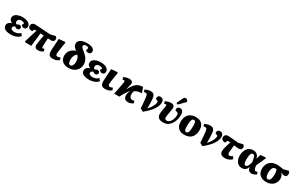

<svg xmlns="http://www.w3.org/2000/svg" viewBox="314 -2870 7675 4950"><g transform="rotate(30 4151.5 -394.5)"><path d="M272 14Q191 14 138.5 -4Q86 -22 61.5 -54.5Q37 -87 37 -130Q37 -162 54 -188Q71 -214 98.5 -232Q126 -250 158 -256V-258Q134 -269 113.5 -284.5Q93 -300 81 -321.5Q69 -343 69 -371Q69 -421 101 -456Q133 -491 190 -510Q247 -529 321 -529Q400 -529 453 -509.5Q506 -490 533 -457.5Q560 -425 560 -384Q560 -350 540.5 -324.5Q521 -299 477 -299Q460 -299 444.5 -306.5Q429 -314 417 -326Q405 -338 398 -350Q413 -369 419.5 -378.5Q426 -388 426 -398Q426 -413 402 -425Q378 -437 338 -437Q308 -437 284 -427.5Q260 -418 246 -399Q232 -380 232 -351Q232 -330 243.5 -313Q255 -296 274 -288Q290 -298 309.5 -307.5Q329 -317 348 -317Q379 -317 396 -300.5Q413 -284 413 -260Q413 -231 395 -211.5Q377 -192 346 -192Q322 -192 304 -202Q286 -212 271 -224Q249 -216 229.5 -198.5Q210 -181 210 -159Q210 -137 222 -122Q234 -107 258.5 -98Q283 -89 321 -89Q373 -89 417.5 -107.5Q462 -126 491 -160L543 -96Q517 -60 474 -35.5Q431 -11 379 1.5Q327 14 272 14Z M1083 14Q1026 14 1002.5 -12.5Q979 -39 979 -73Q979 -91 983 -126Q987 -161 997 -224.5Q1007 -288 1024 -389Q1000 -391 975 -392.5Q950 -394 925 -395L879 1H708L682 -17L800 -402Q789 -403 779.5 -403.5Q770 -404 761 -404Q744 -404 737 -397Q730 -390 723 -371L712 -338Q693 -337 671.5 -340Q650 -343 630 -352Q610 -361 597 -380Q584 -399 584 -429Q584 -462 600 -485Q616 -508 645.5 -519.5Q675 -531 716 -527L1145 -498L1302 -533Q1327 -516 1335 -498Q1343 -480 1343 -457Q1343 -430 1329.5 -412Q1316 -394 1295 -385Q1274 -376 1252 -376Q1231 -378 1205.5 -379Q1180 -380 1154 -381Q1151 -331 1149 -290.5Q1147 -250 1146 -219.5Q1145 -189 1144.5 -167.5Q1144 -146 1144 -131Q1144 -119 1147 -109.5Q1150 -100 1156 -95.5Q1162 -91 1171 -91Q1177 -91 1189 -94.5Q1201 -98 1213 -103L1232 -35Q1217 -24 1194.5 -12.5Q1172 -1 1144 6.5Q1116 14 1083 14Z M1519 14Q1473 14 1446 1Q1419 -12 1405.5 -33.5Q1392 -55 1387.5 -82Q1383 -109 1383 -136Q1383 -141 1383 -147.5Q1383 -154 1383.5 -162Q1384 -170 1384.5 -180.5Q1385 -191 1385.5 -203Q1386 -215 1387 -230Q1388 -245 1389 -262.5Q1390 -280 1391 -300.5Q1392 -321 1393.5 -344Q1395 -367 1396.5 -392.5Q1398 -418 1399.5 -447Q1401 -476 1403 -508L1581 -523L1601 -507Q1591 -452 1583 -403Q1575 -354 1569 -313.5Q1563 -273 1559 -240.5Q1555 -208 1553 -185Q1551 -162 1551 -149Q1551 -133 1556.5 -121Q1562 -109 1573 -102.5Q1584 -96 1602 -96Q1620 -96 1643.5 -102.5Q1667 -109 1685 -117L1704 -48Q1678 -28 1649 -14Q1620 0 1587 7Q1554 14 1519 14Z M1998 16Q1909 16 1851.5 -14Q1794 -44 1766.5 -94.5Q1739 -145 1739 -205Q1739 -273 1764.5 -324Q1790 -375 1836 -410Q1882 -445 1944 -466Q1911 -491 1887.5 -515Q1864 -539 1851.5 -566Q1839 -593 1839 -624Q1839 -671 1868 -706Q1897 -741 1955.5 -761Q2014 -781 2102 -781Q2173 -781 2221.5 -765Q2270 -749 2295 -721Q2320 -693 2320 -659Q2320 -640 2312.5 -620.5Q2305 -601 2286 -588.5Q2267 -576 2235 -576Q2212 -576 2192 -584.5Q2172 -593 2159 -606Q2169 -631 2173.5 -646Q2178 -661 2178 -672Q2178 -684 2169.5 -693Q2161 -702 2145 -708Q2129 -714 2105 -714Q2086 -714 2068.5 -708Q2051 -702 2040 -690Q2029 -678 2029 -658Q2029 -647 2033 -637Q2037 -627 2047 -615Q2057 -603 2076 -586.5Q2095 -570 2123 -547Q2179 -503 2217 -458.5Q2255 -414 2274 -364.5Q2293 -315 2293 -255Q2293 -204 2273.5 -156Q2254 -108 2216 -69Q2178 -30 2123 -7Q2068 16 1998 16ZM2001 -67Q2028 -67 2047 -87.5Q2066 -108 2075.5 -143Q2085 -178 2085 -222Q2085 -263 2077.5 -293Q2070 -323 2056 -348Q2042 -373 2021 -396Q2006 -388 1990.5 -372Q1975 -356 1961.5 -331Q1948 -306 1939.5 -272Q1931 -238 1931 -193Q1931 -155 1939 -126.5Q1947 -98 1962.5 -82.5Q1978 -67 2001 -67Z M2598 14Q2517 14 2464.5 -4Q2412 -22 2387.5 -54.5Q2363 -87 2363 -130Q2363 -162 2380 -188Q2397 -214 2424.5 -232Q2452 -250 2484 -256V-258Q2460 -269 2439.5 -284.5Q2419 -300 2407 -321.5Q2395 -343 2395 -371Q2395 -421 2427 -456Q2459 -491 2516 -510Q2573 -529 2647 -529Q2726 -529 2779 -509.5Q2832 -490 2859 -457.5Q2886 -425 2886 -384Q2886 -350 2866.5 -324.5Q2847 -299 2803 -299Q2786 -299 2770.5 -306.5Q2755 -314 2743 -326Q2731 -338 2724 -350Q2739 -369 2745.5 -378.5Q2752 -388 2752 -398Q2752 -413 2728 -425Q2704 -437 2664 -437Q2634 -437 2610 -427.5Q2586 -418 2572 -399Q2558 -380 2558 -351Q2558 -330 2569.5 -313Q2581 -296 2600 -288Q2616 -298 2635.5 -307.5Q2655 -317 2674 -317Q2705 -317 2722 -300.5Q2739 -284 2739 -260Q2739 -231 2721 -211.5Q2703 -192 2672 -192Q2648 -192 2630 -202Q2612 -212 2597 -224Q2575 -216 2555.5 -198.5Q2536 -181 2536 -159Q2536 -137 2548 -122Q2560 -107 2584.5 -98Q2609 -89 2647 -89Q2699 -89 2743.5 -107.5Q2788 -126 2817 -160L2869 -96Q2843 -60 2800 -35.5Q2757 -11 2705 1.5Q2653 14 2598 14Z M3079 14Q3033 14 3006 1Q2979 -12 2965.5 -33.5Q2952 -55 2947.5 -82Q2943 -109 2943 -136Q2943 -141 2943 -147.5Q2943 -154 2943.5 -162Q2944 -170 2944.5 -180.5Q2945 -191 2945.5 -203Q2946 -215 2947 -230Q2948 -245 2949 -262.5Q2950 -280 2951 -300.5Q2952 -321 2953.5 -344Q2955 -367 2956.5 -392.5Q2958 -418 2959.5 -447Q2961 -476 2963 -508L3141 -523L3161 -507Q3151 -452 3143 -403Q3135 -354 3129 -313.5Q3123 -273 3119 -240.5Q3115 -208 3113 -185Q3111 -162 3111 -149Q3111 -133 3116.5 -121Q3122 -109 3133 -102.5Q3144 -96 3162 -96Q3180 -96 3203.5 -102.5Q3227 -109 3245 -117L3264 -48Q3238 -28 3209 -14Q3180 0 3147 7Q3114 14 3079 14Z M3761 14Q3716 14 3685.5 -3Q3655 -20 3641.5 -54Q3628 -88 3631 -138Q3632 -161 3637.5 -182Q3643 -203 3652.5 -225.5Q3662 -248 3677 -274Q3653 -247 3631.5 -220Q3610 -193 3589.5 -162Q3569 -131 3547 -91.5Q3525 -52 3501 0H3347Q3362 -73 3373 -131Q3384 -189 3392.5 -232.5Q3401 -276 3406 -306.5Q3411 -337 3414.5 -355Q3418 -373 3418 -380Q3421 -408 3414 -418Q3407 -428 3392 -428Q3384 -428 3374.5 -425.5Q3365 -423 3353 -417L3333 -487Q3359 -501 3403.5 -515Q3448 -529 3496 -529Q3552 -529 3579.5 -505Q3607 -481 3602 -434Q3601 -421 3595 -395.5Q3589 -370 3579.5 -335.5Q3570 -301 3559 -262L3562 -261Q3601 -329 3637 -379Q3673 -429 3712 -461.5Q3751 -494 3798.5 -509Q3846 -524 3907 -523L3956 -380L3949 -363Q3904 -365 3865 -356Q3826 -347 3798.5 -334Q3771 -321 3758 -309Q3751 -294 3747.5 -281.5Q3744 -269 3742.5 -255.5Q3741 -242 3739 -223Q3736 -185 3746.5 -155Q3757 -125 3782 -107.5Q3807 -90 3847 -90Q3856 -90 3865.5 -93Q3875 -96 3890 -103L3909 -35Q3893 -24 3871 -12.5Q3849 -1 3821.5 6.5Q3794 14 3761 14Z M4219 35 4130 -12Q4126 -63 4123.5 -99.5Q4121 -136 4118.5 -168Q4116 -200 4112 -234.5Q4108 -269 4103 -314Q4098 -363 4089.5 -387Q4081 -411 4067.5 -419.5Q4054 -428 4033 -428Q4025 -428 4015 -425.5Q4005 -423 3991 -416L3970 -484Q3988 -493 4014 -503.5Q4040 -514 4070.5 -521.5Q4101 -529 4132 -529Q4159 -529 4182 -522.5Q4205 -516 4223.5 -500Q4242 -484 4253.5 -455.5Q4265 -427 4269 -383Q4273 -344 4275 -293.5Q4277 -243 4277.5 -191.5Q4278 -140 4277 -97Q4312 -133 4336.5 -167Q4361 -201 4377.5 -232Q4394 -263 4403.5 -289Q4413 -315 4417 -334Q4421 -353 4421 -363Q4421 -380 4414 -389.5Q4407 -399 4385 -406L4345 -420Q4338 -472 4359 -500.5Q4380 -529 4425 -529Q4473 -529 4500 -499Q4527 -469 4527 -411Q4527 -346 4493 -274.5Q4459 -203 4390.5 -126Q4322 -49 4219 35Z M4809 14Q4740 14 4699.5 -6.5Q4659 -27 4641.5 -61.5Q4624 -96 4624 -138Q4624 -154 4628 -182.5Q4632 -211 4637 -244Q4642 -277 4648 -309Q4654 -341 4657.5 -366.5Q4661 -392 4661 -402Q4661 -415 4654 -421.5Q4647 -428 4635 -428Q4627 -428 4615.5 -424.5Q4604 -421 4593 -416L4572 -484Q4593 -495 4621 -505.5Q4649 -516 4679.5 -522.5Q4710 -529 4735 -529Q4779 -529 4803 -515.5Q4827 -502 4836.5 -481Q4846 -460 4846 -437Q4846 -422 4841.5 -392.5Q4837 -363 4831 -327Q4825 -291 4818.5 -254.5Q4812 -218 4807.5 -188Q4803 -158 4803 -141Q4803 -105 4820 -89Q4837 -73 4866 -73Q4891 -73 4915 -85.5Q4939 -98 4959 -121Q4979 -144 4994.5 -175.5Q5010 -207 5019 -245.5Q5028 -284 5028 -327Q5028 -354 5022.5 -368.5Q5017 -383 5004 -390.5Q4991 -398 4967 -406L4928 -420Q4920 -466 4940 -497.5Q4960 -529 5006 -529Q5037 -529 5061.5 -515Q5086 -501 5100 -468.5Q5114 -436 5114 -381Q5114 -333 5103 -278.5Q5092 -224 5069.5 -172.5Q5047 -121 5011 -78.5Q4975 -36 4925 -11Q4875 14 4809 14ZM4905 -574 4857 -596 4936 -766Q4950 -796 4965.5 -810Q4981 -824 5007 -824Q5032 -824 5049 -808Q5066 -792 5076 -767V-750Z M5436 16Q5354 16 5300 -15.5Q5246 -47 5218.5 -103Q5191 -159 5191 -234Q5191 -317 5220.5 -384.5Q5250 -452 5314.5 -492Q5379 -532 5482 -532Q5561 -532 5615 -502Q5669 -472 5696.5 -416.5Q5724 -361 5724 -283Q5724 -224 5708.5 -170Q5693 -116 5659 -74Q5625 -32 5570 -8Q5515 16 5436 16ZM5449 -69Q5483 -69 5500.5 -99Q5518 -129 5524 -182.5Q5530 -236 5530 -306Q5530 -349 5524 -379.5Q5518 -410 5505 -427Q5492 -444 5468 -444Q5450 -444 5435 -433.5Q5420 -423 5409.5 -397Q5399 -371 5393.5 -326Q5388 -281 5388 -214Q5388 -168 5393.5 -135.5Q5399 -103 5412.5 -86Q5426 -69 5449 -69Z M5994 35 5905 -12Q5901 -63 5898.5 -99.5Q5896 -136 5893.5 -168Q5891 -200 5887 -234.5Q5883 -269 5878 -314Q5873 -363 5864.5 -387Q5856 -411 5842.5 -419.5Q5829 -428 5808 -428Q5800 -428 5790 -425.5Q5780 -423 5766 -416L5745 -484Q5763 -493 5789 -503.5Q5815 -514 5845.5 -521.5Q5876 -529 5907 -529Q5934 -529 5957 -522.5Q5980 -516 5998.5 -500Q6017 -484 6028.5 -455.5Q6040 -427 6044 -383Q6048 -344 6050 -293.5Q6052 -243 6052.5 -191.5Q6053 -140 6052 -97Q6087 -133 6111.5 -167Q6136 -201 6152.5 -232Q6169 -263 6178.5 -289Q6188 -315 6192 -334Q6196 -353 6196 -363Q6196 -380 6189 -389.5Q6182 -399 6160 -406L6120 -420Q6113 -472 6134 -500.5Q6155 -529 6200 -529Q6248 -529 6275 -499Q6302 -469 6302 -411Q6302 -346 6268 -274.5Q6234 -203 6165.5 -126Q6097 -49 5994 35Z M6651 14Q6587 14 6553 -3.5Q6519 -21 6506.5 -50Q6494 -79 6494 -113Q6494 -139 6501 -175Q6508 -211 6524 -266.5Q6540 -322 6567 -407Q6550 -409 6535.5 -410Q6521 -411 6511 -411Q6498 -411 6488 -405Q6478 -399 6470 -375L6457 -339Q6427 -335 6398.5 -343.5Q6370 -352 6351.5 -373Q6333 -394 6333 -427Q6333 -474 6366 -503.5Q6399 -533 6464 -527L6754 -503L6885 -533Q6910 -516 6917.5 -496.5Q6925 -477 6925 -460Q6925 -425 6901 -401Q6877 -377 6833 -377Q6822 -377 6801.5 -379Q6781 -381 6753 -384.5Q6725 -388 6691 -392Q6689 -375 6687.5 -359Q6686 -343 6684 -328Q6682 -313 6680.5 -298Q6679 -283 6678 -269Q6677 -255 6675.5 -243Q6674 -231 6673 -219Q6672 -207 6671.5 -196.5Q6671 -186 6670.5 -177Q6670 -168 6670 -160Q6670 -130 6683.5 -115.5Q6697 -101 6720 -101Q6744 -101 6764.5 -111.5Q6785 -122 6808 -139L6850 -73Q6830 -48 6796.5 -28Q6763 -8 6725 3Q6687 14 6651 14Z M7153 16Q7085 16 7039 -19Q6993 -54 6970 -112Q6947 -170 6947 -238Q6947 -296 6961.5 -348.5Q6976 -401 7005.5 -442.5Q7035 -484 7081 -508Q7127 -532 7189 -532Q7216 -532 7242.5 -524.5Q7269 -517 7292.5 -500.5Q7316 -484 7334 -455Q7352 -426 7361 -382H7362Q7369 -401 7374.5 -422Q7380 -443 7386.5 -466.5Q7393 -490 7400 -517L7547 -529L7567 -512Q7545 -460 7522.5 -411Q7500 -362 7479.5 -317Q7459 -272 7439 -230L7442 -210Q7449 -164 7458 -138.5Q7467 -113 7480 -102Q7493 -91 7510 -91Q7522 -91 7533 -94Q7544 -97 7559 -103L7577 -35Q7563 -24 7540.5 -13Q7518 -2 7491.5 6Q7465 14 7436 14Q7409 14 7384.5 4Q7360 -6 7343.5 -32Q7327 -58 7318 -108H7317Q7302 -68 7281 -40Q7260 -12 7228.5 2Q7197 16 7153 16ZM7206 -85Q7232 -85 7251 -105Q7270 -125 7285 -161.5Q7300 -198 7313 -247L7309 -271Q7299 -336 7288.5 -373.5Q7278 -411 7264 -427.5Q7250 -444 7228 -444Q7206 -444 7190.5 -431Q7175 -418 7165 -391.5Q7155 -365 7150.5 -326Q7146 -287 7146 -235Q7146 -186 7152 -153Q7158 -120 7171 -102.5Q7184 -85 7206 -85Z M7878 14Q7808 14 7757 -5.5Q7706 -25 7673.5 -59.5Q7641 -94 7626 -141Q7611 -188 7613 -244Q7615 -298 7633 -346.5Q7651 -395 7686.5 -433Q7722 -471 7776.5 -493Q7831 -515 7906 -515Q7927 -515 7954 -512.5Q7981 -510 8007.5 -506.5Q8034 -503 8057.5 -499Q8081 -495 8094 -492L8241 -531Q8261 -517 8270.5 -493Q8280 -469 8280 -448Q8280 -434 8273.5 -413.5Q8267 -393 8248 -377.5Q8229 -362 8193 -362Q8179 -362 8162 -367.5Q8145 -373 8127.5 -381Q8110 -389 8093 -397L8092 -395Q8114 -374 8128.5 -348.5Q8143 -323 8150 -294Q8157 -265 8156 -232Q8155 -191 8139 -148Q8123 -105 8089.5 -68.5Q8056 -32 8003.5 -9Q7951 14 7878 14ZM7881 -68Q7906 -68 7925.5 -86Q7945 -104 7957 -143.5Q7969 -183 7971 -247Q7972 -294 7968.5 -325Q7965 -356 7958.5 -375Q7952 -394 7943 -405Q7933 -407 7925 -408Q7917 -409 7909 -409Q7878 -409 7855 -389.5Q7832 -370 7819.5 -332.5Q7807 -295 7805 -241Q7804 -181 7812 -143Q7820 -105 7838 -86.5Q7856 -68 7881 -68Z"/></g></svg>

Font: Literata ExtraBold
Style: Italic
Weight: 800
Italic angle: -2°
Designer: Latin by Veronika Burian and Jose Scaglione. Greek by Irene Vlachou. Cyrillic by Vera Evstafieva
Foundry: TypeTogether
Version: Version 3.002